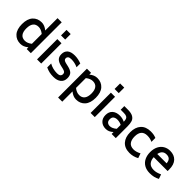

<svg xmlns="http://www.w3.org/2000/svg" viewBox="191 -2166 3721 3721"><g transform="rotate(45 2051.0 -306.0)"><path d="M572 -846V0H458V-47Q381 17 300 17Q187 17 119 -58.5Q51 -134 51 -278Q51 -421 119 -496.5Q187 -572 300 -572Q381 -572 458 -508V-846ZM458 -143V-412Q388 -468 319 -468Q245 -468 207.5 -419.5Q170 -371 170 -278Q170 -184 207.5 -135.5Q245 -87 319 -87Q388 -87 458 -143Z M742 -808H856V-657H742ZM742 -556H856V0H742Z M992 -29V-137Q1088 -82 1206 -82Q1256 -82 1278.5 -101.5Q1301 -121 1301 -154Q1301 -184 1284 -199Q1267 -214 1229 -224L1156 -241Q1082 -258 1042.5 -296Q1003 -334 1003 -406Q1003 -486 1054.5 -529Q1106 -572 1208 -572Q1298 -572 1391 -536V-433Q1307 -473 1212 -473Q1162 -473 1140.5 -455.5Q1119 -438 1119 -411Q1119 -382 1136 -368Q1153 -354 1187 -345L1261 -328Q1340 -310 1378.5 -273.5Q1417 -237 1417 -158Q1417 -73 1359.5 -28Q1302 17 1206 17Q1143 17 1094.5 6.5Q1046 -4 992 -29Z M2074 -278Q2074 -134 2006 -58.5Q1938 17 1825 17Q1744 17 1667 -47V234H1553V-556H1667V-508Q1744 -572 1825 -572Q1938 -572 2006 -496.5Q2074 -421 2074 -278ZM1956 -278Q1956 -371 1918 -419.5Q1880 -468 1806 -468Q1737 -468 1667 -412V-143Q1737 -87 1806 -87Q1880 -87 1918 -135.5Q1956 -184 1956 -278Z M2210 -808H2324V-657H2210ZM2210 -556H2324V0H2210Z M2900 -323V0H2786V-53Q2749 -18 2712 -2.5Q2675 13 2632 13Q2548 13 2495 -37.5Q2442 -88 2442 -176Q2442 -266 2498 -315.5Q2554 -365 2649 -365Q2723 -365 2785 -333Q2784 -376 2775.5 -402Q2767 -428 2740.5 -442Q2714 -456 2662 -456H2578V-556H2677Q2770 -556 2819 -526.5Q2868 -497 2884 -447.5Q2900 -398 2900 -323ZM2786 -141V-248Q2730 -276 2670 -276Q2621 -276 2589.5 -253Q2558 -230 2558 -177Q2558 -126 2585 -103.5Q2612 -81 2650 -81Q2716 -81 2786 -141Z M3016 -279Q3016 -416 3086.5 -493.5Q3157 -571 3289 -572Q3335 -572 3368.5 -566Q3402 -560 3440 -545V-437Q3403 -454 3370.5 -461Q3338 -468 3299 -468Q3135 -467 3135 -280Q3135 -191 3173.5 -139.5Q3212 -88 3297 -87Q3368 -87 3448 -130L3482 -33Q3393 17 3289 17Q3157 16 3086.5 -63Q3016 -142 3016 -279Z M3858 -82Q3897 -82 3935 -92.5Q3973 -103 4018 -124L4050 -32Q4003 -6 3954 5.5Q3905 17 3846 17Q3755 17 3691.5 -20Q3628 -57 3595 -124Q3562 -191 3562 -279Q3562 -372 3596 -438Q3630 -504 3689 -538Q3748 -572 3820 -572Q3933 -572 3997.5 -503.5Q4062 -435 4062 -304V-259H3681Q3685 -178 3727 -130Q3769 -82 3858 -82ZM3686 -351H3942Q3937 -414 3907 -443.5Q3877 -473 3820 -473Q3710 -473 3686 -351Z"/></g></svg>

Font: Biryani SemiBold
Style: Regular
Weight: 600
Designer: Dan Reynolds and Mathieu Réguer
Foundry: Dan Reynolds and Mathieu Réguer
Version: Version 1.004; ttfautohint (v1.1) -l 5 -r 5 -G 72 -x 0 -D la